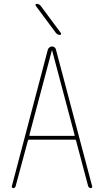

<svg xmlns="http://www.w3.org/2000/svg" viewBox="-20 -970 540 990"><path d="M268.6 -799.8 164.1 -940.4Q162.1 -943.4 163.6 -946.8Q165 -950.2 168.9 -950.2Q180.7 -950.2 189.5 -940.4L293.9 -799.8Q295.9 -796.9 294.4 -793.5Q293 -790 289.1 -790Q277.3 -790 268.6 -799.8ZM131.8 -275.4Q129.9 -270.5 134.8 -269.5H361.3Q367.2 -269.5 364.3 -275.4L249 -709Q249 -710 248 -710Q247.1 -710 247.1 -709ZM47.9 0Q44.9 0 42.5 -2.9Q40 -5.9 41 -9.8L226.6 -713.9Q228.5 -720.7 234.9 -725.6Q241.2 -730.5 248.5 -730.5Q255.9 -730.5 261.7 -725.6Q267.6 -720.7 268.6 -713.9L455.1 -9.8Q456.1 -5.9 454.1 -2.9Q452.1 0 448.2 0Q439.5 0 434.6 -9.8L372.1 -245.1Q371.1 -250 366.2 -250H129.9Q126 -250 124 -245.1L60.5 -9.8Q57.6 0 47.9 0Z"/></svg>

Font: Rounded-X Mgen+ 2m thin
Style: Regular
Weight: 100
Designer: [Source Han Sans]
Ryoko NISHIZUKA  (kana & ideographs); Paul D. Hunt (Latin, Greek & Cyrillic); Wenlong ZHANG  (bopomofo
Version: Version 1.059.20150602